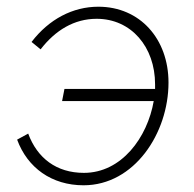

<svg xmlns="http://www.w3.org/2000/svg" viewBox="-20 -546 578 572"><path d="M229 6C380 6 482 -149 482 -300C482 -430 397 -526 273 -526C197 -526 126 -489 74 -421L101 -399C145 -456 201 -490 268 -490C371 -490 442 -406 442 -295V-281H172L165 -245H438C419 -136 342 -31 230 -31C148 -31 91 -75 64 -148L31 -130C62 -46 134 6 229 6Z"/></svg>

Font: Fixel Text 20240404 ExtraLight
Style: Italic
Weight: 200
Width: 4
Italic angle: -10°
Designer: AlfaBravo + MacPaw
Foundry: Kyrylo Tkachov, Marchela Mozhyna, Serhii Makarenko, Maria Weinstein, Zakhar Kryvoshyya
Version: Version 1.211;Glyphs 3.2 (3225)